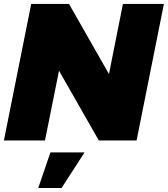

<svg xmlns="http://www.w3.org/2000/svg" viewBox="-25 -720 860 984"><path d="M675 0H481.5L277.5 -357.5L205.5 0H-5L135 -700H328.5L533.5 -340.5L605 -700H815ZM290.5 243.5H171L233.5 61H408.5Z"/></svg>

Font: Argentum Sans Black
Style: Italic
Weight: 900
Italic angle: -11°
Designer: Julieta Ulanovsky (font), Cristiano Sobral (main changes and remaster)
Foundry: Julieta Ulanovsky (font), Cristiano Sobral (main changes and remaster)
Version: Version 2.007;June 15, 2022;FontCreator 14.0.0.2814 64-bit; 